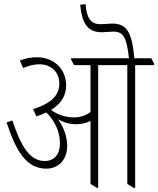

<svg xmlns="http://www.w3.org/2000/svg" viewBox="-20 -904 766 929"><path d="M204 -88C264 -88 305 -132 305 -198C305 -243 289 -286 261 -327C287 -312 316 -303 349 -303C375 -303 399 -309 418 -319V-14L449 5H455V-589H596V-14L627 5H634V-589H726V-595L712 -622H630C619 -750 592 -790 523 -790C505 -790 485 -787 465 -787C419 -787 399 -817 394 -884L368 -881C377 -787 406 -748 473 -748C490 -748 511 -751 529 -751C576 -751 593 -724 604 -622H324V-616L338 -589H418V-362C397 -346 371 -336 338 -336C296 -336 257 -350 227 -372C279 -404 300 -445 300 -490C300 -527 287 -560 265 -584C239 -611 201 -627 160 -627C131 -627 104 -622 76 -611L92 -575C121 -587 146 -593 170 -593C227 -593 267 -556 267 -500C267 -447 235 -406 140 -376L156 -341C174 -347 190 -353 204 -360C244 -321 270 -269 270 -210C270 -158 244 -125 196 -125C122 -125 80 -201 40 -321L12 -312C54 -183 103 -88 204 -88Z"/></svg>

Font: Noto Serif Devanagari ExtraCondensed ExtraLight
Style: Regular
Weight: 200
Width: 2
Designer: Universal Thirst, Indian Type Foundry and the Monotype Design Team
Foundry: Monotype Imaging Inc.
Version: Version 2.004